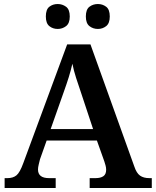

<svg xmlns="http://www.w3.org/2000/svg" viewBox="-20 -935 775 955"><path d="M3 0V-49H17Q45 -49 62 -63Q79 -77 96 -124L314 -714H430L648 -107Q659 -74 676.5 -61.5Q694 -49 723 -49H735V0H426V-49H455Q480 -49 494 -58.5Q508 -68 508 -91Q508 -101 505 -112Q502 -123 499 -132L462 -236H212L179 -143Q176 -131 172.5 -116.5Q169 -102 169 -92Q169 -49 224 -49H257V0ZM232 -293H443L383 -474Q370 -512 358.5 -547.5Q347 -583 340 -618Q332 -583 322 -551Q312 -519 298 -480ZM467 -791Q443 -791 425 -805Q407 -819 407 -853Q407 -888 425 -901.5Q443 -915 467 -915Q490 -915 508 -901.5Q526 -888 526 -853Q526 -819 508 -805Q490 -791 467 -791ZM267 -791Q243 -791 225.5 -805Q208 -819 208 -853Q208 -888 225.5 -901.5Q243 -915 267 -915Q290 -915 308.5 -901.5Q327 -888 327 -853Q327 -819 308.5 -805Q290 -791 267 -791Z"/></svg>

Font: Noto Serif Myanmar SemiBold
Style: Regular
Weight: 600
Designer: Ben Mitchell and the Monotype Design Team
Foundry: Monotype Imaging Inc.
Version: Version 2.106; ttfautohint (v1.8.4.7-5d5b)